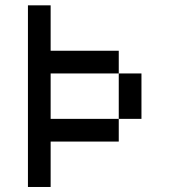

<svg xmlns="http://www.w3.org/2000/svg" viewBox="-20 -628 648 734"><path d="M434 -173.6V-86.8H173.6V86.8H86.8V-607.6H173.6V-434H434V-347.2H173.6V-173.6ZM434 -173.6V-347.2H520.8V-173.6Z"/></svg>

Font: 8-bit Operator+ 8
Style: Regular
Weight: 400
Designer: GrandChaos9000
Version: Version 1.3.0 - August 1, 2014